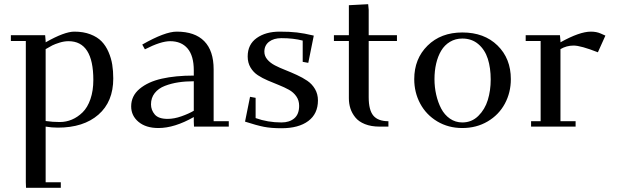

<svg xmlns="http://www.w3.org/2000/svg" viewBox="-20 -608 2965 922"><path d="M32.2 -411.1V-439H196.8L199.2 -411.1V-404.8Q289.6 -456.1 336.9 -456.1Q380.9 -456.1 414.3 -443.1Q447.8 -430.2 468 -409.2Q488.3 -388.2 501.2 -358.2Q514.2 -328.1 519 -297.6Q523.9 -267.1 523.9 -231Q523.9 -119.6 452.6 -57.4Q381.3 4.9 257.8 4.9Q229 4.9 199.2 0V267.1H272V293.9H105L104 267.1V-411.1ZM199.2 -26.9Q232.9 -22 267.1 -22Q297.4 -22 325.2 -33.7Q353 -45.4 376.7 -68.6Q400.4 -91.8 414.3 -132.1Q428.2 -172.4 428.2 -224.1Q428.2 -410.2 309.1 -410.2Q288.1 -410.2 266.1 -403.3Q244.1 -396.5 231.4 -390.1Q218.8 -383.8 199.2 -372.1Z M609.9 -97.2Q609.9 -147.5 650.4 -181.4Q690.9 -215.3 756.8 -230.2Q822.8 -245.1 910.6 -245.1V-270Q910.6 -339.8 880.9 -375Q851.1 -410.2 796.9 -410.2Q752 -410.2 675.8 -371.1L663.1 -394Q772 -456.1 828.6 -456.1Q916 -456.1 960.9 -410.2Q1005.9 -364.3 1005.9 -274.9V-25.9H1078.6V0H911.6L910.6 -23.9V-45.9Q817.9 6.8 740.7 6.8Q680.7 6.8 645.3 -22.7Q609.9 -52.2 609.9 -97.2ZM705.1 -106.9Q705.1 -79.6 723.1 -58.3Q741.2 -37.1 784.7 -37.1Q816.4 -37.1 851.6 -49.6Q886.7 -62 910.6 -76.2V-217.8Q871.1 -217.8 836.9 -212.6Q802.7 -207.5 771.7 -195.6Q740.7 -183.6 722.9 -160.9Q705.1 -138.2 705.1 -106.9Z M1156.7 -23.9 1180.7 -143.1 1207.5 -138.2V-41Q1265.6 -20 1331.5 -20Q1370.1 -20 1393.3 -39.8Q1416.5 -59.6 1416.5 -100.1Q1416.5 -126 1402.8 -145.5Q1389.2 -165 1367.4 -177Q1345.7 -189 1319.3 -199.5Q1293 -210 1266.6 -221.2Q1240.2 -232.4 1218.5 -246.6Q1196.8 -260.7 1183.1 -283.7Q1169.4 -306.6 1169.4 -336.9Q1169.4 -394.5 1212.6 -425.3Q1255.9 -456.1 1322.8 -456.1Q1371.1 -456.1 1405.8 -452.1Q1440.4 -448.2 1486.8 -437L1460.4 -306.2L1433.6 -311V-413.1Q1389.2 -424.8 1331.5 -424.8Q1294.4 -424.8 1272 -407.5Q1249.5 -390.1 1249.5 -359.9Q1249.5 -338.9 1263.7 -322.3Q1277.8 -305.7 1300.5 -293.9Q1323.2 -282.2 1350.6 -271.5Q1377.9 -260.7 1405.5 -248Q1433.1 -235.4 1455.8 -220Q1478.5 -204.6 1492.7 -180.4Q1506.8 -156.2 1506.8 -126Q1506.8 -61.5 1460.4 -26.9Q1414.1 7.8 1331.5 7.8Q1282.2 7.8 1247.3 1Q1212.4 -5.9 1156.7 -23.9Z M1583.5 -411.1V-439H1655.3V-583L1748 -587.9L1750.5 -561V-439H1886.2V-411.1H1750.5V-141.1Q1750.5 -79.6 1772.9 -52.7Q1795.4 -25.9 1845.2 -25.9V0H1803.2Q1762.2 0 1732.4 -12Q1702.6 -23.9 1686.3 -44.2Q1669.9 -64.5 1662.6 -87.4Q1655.3 -110.4 1655.3 -136.2V-411.1Z M1969.2 -228Q1969.2 -325.7 2033.2 -388.9Q2097.2 -452.1 2200.2 -452.1Q2305.2 -452.1 2369.1 -389.6Q2433.1 -327.1 2433.1 -228Q2433.1 -163.6 2404.3 -110.1Q2375.5 -56.6 2321.8 -24.9Q2268.1 6.8 2200.2 6.8Q2132.8 6.8 2079.6 -25.1Q2026.4 -57.1 1997.8 -110.6Q1969.2 -164.1 1969.2 -228ZM2066.4 -228Q2066.4 -189.5 2074.7 -153.1Q2083 -116.7 2098.6 -86.7Q2114.3 -56.6 2140.6 -38.3Q2167 -20 2200.2 -20Q2245.1 -20 2276.9 -51.3Q2308.6 -82.5 2322.5 -127.9Q2336.4 -173.3 2336.4 -226.1Q2336.4 -282.2 2322.5 -325.7Q2308.6 -369.1 2277.1 -396Q2245.6 -422.9 2200.2 -422.9Q2167 -422.9 2140.9 -407.2Q2114.7 -391.6 2098.6 -364.5Q2082.5 -337.4 2074.5 -302.7Q2066.4 -268.1 2066.4 -228Z M2504.4 -411.1V-439H2668.9L2671.4 -411.1V-404.8Q2763.2 -456.1 2817.4 -456.1Q2844.7 -456.1 2865.2 -446.8L2887.2 -437L2851.1 -356.9Q2769 -389.2 2734.4 -389.2Q2700.2 -389.2 2671.4 -372.1V-25.9H2744.1V0H2530.3V-25.9H2576.2V-411.1Z"/></svg>

Font: Dehuti Alt
Style: Bold
Weight: 700
Version: Version 1.2